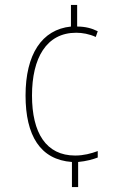

<svg xmlns="http://www.w3.org/2000/svg" viewBox="-20 -744 499 774"><path d="M291 -637V-724H266V-637C148 -625 83 -524 83 -359C83 -198 142 -100 270 -91V10H295V-91C328 -94 356 -102 374 -109V-135C347 -125 317 -117 283 -117C166 -117 109 -208 109 -359C109 -510 167 -612 287 -612C312 -612 340 -607 366 -595L374 -618C350 -630 324 -637 291 -637Z"/></svg>

Font: Noto Sans Lao Condensed Thin
Style: Regular
Weight: 100
Width: 3
Designer: Monotype Design Team
Foundry: Monotype Imaging Inc.
Version: Version 2.003